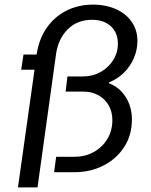

<svg xmlns="http://www.w3.org/2000/svg" viewBox="-20 -748 656 834"><path d="M58 66 130 -445H72L82 -511H139Q149 -578 182.5 -626.5Q216 -675 268 -701.5Q320 -728 385 -728Q424 -728 459 -717.5Q494 -707 520.5 -686.5Q547 -666 562 -636.5Q577 -607 577 -570Q577 -531 561 -494.5Q545 -458 517 -431Q489 -404 453 -390L454 -386Q499 -369 526 -326.5Q553 -284 553 -229Q553 -161 519.5 -109.5Q486 -58 429.5 -29Q373 0 303 0H215L224 -67H305Q349 -67 386 -87Q423 -107 445.5 -143Q468 -179 468 -226Q468 -281 432.5 -315.5Q397 -350 342 -350H265L273 -416H342Q382 -416 416.5 -435Q451 -454 471.5 -486.5Q492 -519 492 -558Q492 -606 461.5 -634Q431 -662 380 -662Q316 -662 275 -621.5Q234 -581 224 -517L143 66Z"/></svg>

Font: Chivo Medium Light
Style: Italic
Weight: 300
Italic angle: -8.05°
Version: Version 2.002